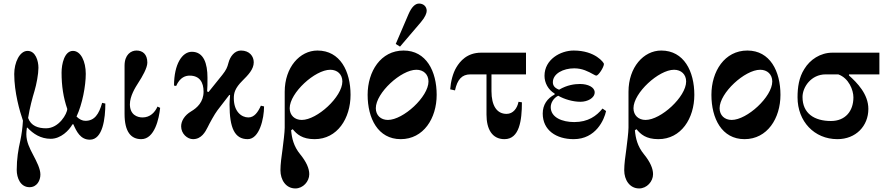

<svg xmlns="http://www.w3.org/2000/svg" viewBox="-20 -770 4994 1079"><path d="M60 -354C60 -251 91 -144 109 -92C106 -47 102 -18 94 21C83 69 74 122 74 185C74 230 95 282 146 282C188 282 207 244 207 211C207 179 187 140 166 100C147 64 128 27 128 -16C128 -24 129 -38 131 -52L134 -53C166 -18 209 10 265 10C322 10 368 -37 387 -71L392 -72C410 -31 432 15 485 15C558 15 572 -106 572 -188L554 -192C536 -128 511 -91 460 -91C443 -91 426 -99 410 -115C443 -185 462 -288 462 -355C462 -425 434 -484 390 -484C342 -484 326 -410 326 -362C326 -287 336 -222 358 -158C358 -132 312 -49 239 -49C195 -49 154 -62 138 -107C147 -164 162 -220 174 -259C185 -296 196 -354 196 -389C196 -428 180 -484 135 -484C90 -484 60 -418 60 -354Z M680 -130C680 -29 716 12 774 12C849 12 874 -104 880 -164L865 -171C851 -139 824 -110 781 -110C751 -110 710 -125 710 -184C710 -230 740 -278 758 -306C779 -338 808 -388 808 -418C808 -466 781 -486 747 -486C716 -486 680 -463 680 -401Z M958 -289 970 -287C992 -337 1024 -345 1046 -345C1102 -345 1124 -307 1124 -255C1124 -197 1088 -164 1054 -144C1017 -122 998 -90 998 -60C998 -18 1033 12 1065 12C1112 12 1134 -29 1147 -55C1157 -76 1186 -129 1202 -150L1269 -237L1273 -235C1271 -213 1270 -195 1270 -183C1270 -50 1299 12 1372 12C1438 12 1464 -104 1464 -172L1446 -176C1430 -140 1409 -110 1376 -110C1337 -110 1294 -143 1294 -218C1294 -248 1301 -275 1342 -316C1374 -348 1406 -380 1406 -420C1406 -454 1382 -486 1334 -486C1298 -486 1273 -452 1264 -417C1257 -390 1251 -377 1230 -350L1152 -253L1144 -256C1146 -286 1146 -294 1146 -333C1146 -413 1125 -479 1058 -479C1004 -479 958 -410 958 -289Z M1608 -162C1608 -248 1750 -378 1836 -378C1876 -378 1904 -352 1904 -312C1904 -226 1762 -96 1676 -96C1636 -96 1608 -122 1608 -162ZM1556 187C1556 240 1586 289 1640 289C1683 289 1718 250 1718 209C1718 177 1702 140 1667 97C1630 52 1620 6 1616 -38L1625 -44C1648 -16 1678 12 1748 12C1876 12 1950 -105 1950 -237C1950 -369 1892 -486 1764 -486C1665 -486 1580 -392 1580 -254V-52C1580 -28 1572 36 1568 67C1562 109 1556 153 1556 187Z M2204 -523 2228 -508 2345 -645C2370 -674 2378 -697 2378 -709C2378 -734 2359 -750 2335 -750C2313 -750 2293 -730 2276 -691ZM2092 -162C2092 -248 2234 -378 2320 -378C2360 -378 2388 -352 2388 -312C2388 -226 2246 -96 2160 -96C2120 -96 2092 -122 2092 -162ZM2046 -237C2046 -105 2104 12 2232 12C2360 12 2434 -105 2434 -237C2434 -369 2376 -486 2248 -486C2120 -486 2046 -369 2046 -237Z M2510 -268 2537 -262C2550 -323 2576 -352 2623 -352H2714V-126C2714 -45 2745 12 2815 12C2899 12 2913 -93 2913 -195L2894 -198C2887 -162 2864 -130 2827 -130C2772 -130 2742 -176 2742 -258V-352H2936V-474H2684C2604 -474 2565 -425 2545 -392C2525 -359 2513 -311 2510 -268Z M3030 -132C3030 -38 3106 12 3204 12C3329 12 3376 -98 3386 -146L3366 -160C3332 -118 3285 -84 3207 -84C3141 -84 3075 -109 3075 -168C3075 -193 3092 -220 3117 -232C3152 -212 3200 -198 3242 -198C3282 -198 3322 -219 3322 -251C3322 -280 3284 -298 3240 -298C3210 -298 3168 -293 3122 -266C3095 -276 3087 -291 3087 -308C3087 -356 3145 -386 3207 -386C3253 -386 3286 -368 3315 -352C3322 -348 3328 -345 3331 -345C3343 -345 3374 -392 3374 -411C3374 -417 3326 -486 3204 -486C3130 -486 3040 -436 3040 -344C3040 -305 3060 -266 3097 -244V-239C3055 -217 3030 -181 3030 -132Z M3540 -162C3540 -248 3682 -378 3768 -378C3808 -378 3836 -352 3836 -312C3836 -226 3694 -96 3608 -96C3568 -96 3540 -122 3540 -162ZM3488 187C3488 240 3518 289 3572 289C3615 289 3650 250 3650 209C3650 177 3634 140 3599 97C3562 52 3552 6 3548 -38L3557 -44C3580 -16 3610 12 3680 12C3808 12 3882 -105 3882 -237C3882 -369 3824 -486 3696 -486C3597 -486 3512 -392 3512 -254V-52C3512 -28 3504 36 3500 67C3494 109 3488 153 3488 187Z M4024 -162C4024 -248 4166 -378 4252 -378C4292 -378 4320 -352 4320 -312C4320 -226 4178 -96 4092 -96C4052 -96 4024 -122 4024 -162ZM3978 -237C3978 -105 4036 12 4164 12C4292 12 4366 -105 4366 -237C4366 -369 4308 -486 4180 -486C4052 -486 3978 -369 3978 -237Z M4462 -223C4462 -88 4556 12 4686 12C4790 12 4860 -62 4860 -158C4860 -241 4797 -305 4751 -346V-352H4922V-474H4658C4590 -474 4532 -435 4500 -382C4470 -335 4462 -279 4462 -223ZM4490 -225C4490 -280 4538 -352 4620 -352H4691C4750 -331 4776 -264 4776 -223C4776 -145 4730 -90 4650 -90C4557 -90 4490 -132 4490 -225Z"/></svg>

Font: Old Standard
Style: Bold
Weight: 700
Designer: Alexey Kryukov <alexios@thessalonica.org.ru>
Version: Version 2.0.2